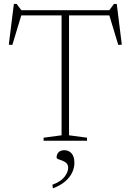

<svg xmlns="http://www.w3.org/2000/svg" viewBox="-20 -736 683 1004"><path d="M302 -677H341V-28.5L435 -16V0H208V-16L302 -28.5ZM575.5 -655.5H67.5L94 -664.5L44.5 -501L26 -502.5L52.5 -715.5H67L96 -676.5L76 -682.5H570.5L547 -676.5L576 -715.5H590.5L617 -502.5L598.5 -501L549 -664.5ZM254 230Q298.5 213.5 317.5 188.5Q336.5 163.5 336.5 141.5Q336.5 126 327.5 117.2Q318.5 108.5 306.2 104.2Q294 100 285 96.5Q276 93 276 88Q276 71 286.2 60.2Q296.5 49.5 317.5 49.5Q339 49.5 354 65.8Q369 82 369 116Q369 140.5 357.8 165.2Q346.5 190 321.8 211.8Q297 233.5 256.5 249Z"/></svg>

Font: Newsreader ExtraLight
Style: Regular
Weight: 250
Designer: Hugues Gentile
Foundry: Production Type
Version: Version 1.003